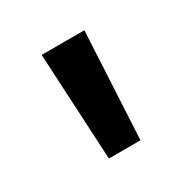

<svg xmlns="http://www.w3.org/2000/svg" viewBox="-71 -764 350 358"><g transform="rotate(-30 104.0 -585.0)"><path d="M70 -470 58 -700H150L138 -470Z"/></g></svg>

Font: AR One Sans
Style: Regular
Weight: 400
Designer: Niteesh Yadav
Foundry: Niteesh Yadav
Version: Version 1.001;gftools[0.9.33]